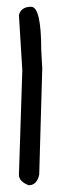

<svg xmlns="http://www.w3.org/2000/svg" viewBox="-20 -529 195 568"><path d="M36 -484Q42 -509 72 -509Q102 -509 102 -381L105 -327L96 -12Q89 19 65 19Q36 8 36 -12L46 -321Z"/></svg>

Font: Just Me Again Down Here
Style: Regular
Weight: 400
Designer: Kimberly Geswein
Foundry: Kimberly Geswein
Version: Version 1.002 2007